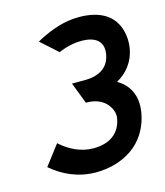

<svg xmlns="http://www.w3.org/2000/svg" viewBox="-95 -663 643 747"><g transform="rotate(-15 227.0 -289.5)"><path d="M22 -58 28 -53C69 -19 128 11 200 11C302 11 410 -40 431 -172C441 -238 414 -283 370 -308C411 -331 443 -368 452 -425C456 -451 467 -590 291 -590C231 -590 179 -570 131 -546L117 -538L185 -477L190 -480C217 -491 245 -498 278 -498C333 -498 365 -474 357 -424C348 -366 301 -347 251 -347H199L232 -261H237C312 -261 339 -203 334 -173C324 -112 280 -82 215 -82C165 -82 122 -105 91 -131L83 -138Z"/></g></svg>

Font: Charger Pro
Style: ExBdNarObl
Weight: 400
Designer: Jasper
Foundry: Cannot Into Space Fonts
Version: Version 1.09